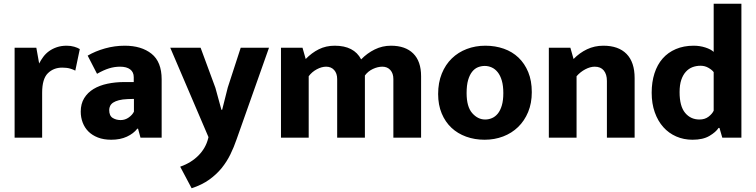

<svg xmlns="http://www.w3.org/2000/svg" viewBox="-20 -735 4038 1025"><path d="M58 0V-480H174L189 -396Q198 -414 211 -431.5Q224 -449 242 -462Q260 -475 283.5 -483Q307 -491 336 -491Q358 -491 376.5 -485.5Q395 -480 406 -473L382 -358Q371 -364 354 -369Q337 -374 312 -374Q266 -374 235.5 -344Q205 -314 205 -240V0Z M448 -438Q489 -462 540.5 -476.5Q592 -491 646 -491Q735 -491 789 -448Q843 -405 843 -311V0H730L717 -48H713Q693 -22 657.5 -5.5Q622 11 574 11Q533 11 502.5 -1Q472 -13 452 -33Q432 -53 421.5 -80.5Q411 -108 411 -139Q411 -181 429.5 -211Q448 -241 479.5 -260Q511 -279 553.5 -288Q596 -297 644 -297H694V-323Q694 -350 675 -364.5Q656 -379 621 -379Q591 -379 562 -370Q533 -361 498 -341ZM695 -207 662 -206Q634 -205 615 -200Q596 -195 584.5 -187.5Q573 -180 568 -169.5Q563 -159 563 -148Q563 -117 581.5 -105.5Q600 -94 624 -94Q648 -94 667.5 -108Q687 -122 695 -139Z M889 -480H1051L1130 -266L1162 -149H1166L1196 -268L1265 -480H1416L1243 9Q1229 50 1210 89Q1191 128 1163.5 162Q1136 196 1097 224Q1058 252 1003 270L942 155Q1001 134 1039.5 95Q1078 56 1091 5L1093 -3Z M1628 0H1480V-480H1595L1612 -420Q1644 -453 1682 -472Q1720 -491 1767 -491Q1870 -491 1908 -418Q1940 -451 1980.5 -471Q2021 -491 2067 -491Q2144 -491 2186 -449.5Q2228 -408 2228 -328V0H2080V-313Q2080 -343 2064 -361Q2048 -379 2021 -379Q1997 -379 1971 -367Q1945 -355 1928 -332V0H1780V-313Q1780 -343 1764 -361Q1748 -379 1721 -379Q1697 -379 1671 -365Q1645 -351 1628 -328Z M2819 -243Q2819 -184 2799.5 -137Q2780 -90 2746 -57Q2712 -24 2666 -6.5Q2620 11 2567 11Q2514 11 2468.5 -5.5Q2423 -22 2390 -53Q2357 -84 2338 -129.5Q2319 -175 2319 -233Q2319 -294 2338.5 -342Q2358 -390 2392 -423Q2426 -456 2472 -473.5Q2518 -491 2571 -491Q2624 -491 2669.5 -475Q2715 -459 2748 -427.5Q2781 -396 2800 -350Q2819 -304 2819 -243ZM2667 -238Q2667 -277 2659 -304.5Q2651 -332 2637 -349.5Q2623 -367 2605 -375Q2587 -383 2568 -383Q2549 -383 2531.5 -376Q2514 -369 2500.5 -352Q2487 -335 2479 -307.5Q2471 -280 2471 -238Q2471 -165 2501 -131Q2531 -97 2570 -97Q2589 -97 2606.5 -104.5Q2624 -112 2637.5 -128.5Q2651 -145 2659 -172Q2667 -199 2667 -238Z M3058 0H2910V-480H3025L3042 -420Q3074 -453 3114 -472Q3154 -491 3201 -491Q3282 -491 3325 -447Q3368 -403 3368 -318V0H3220V-303Q3220 -338 3203.5 -358.5Q3187 -379 3155 -379Q3131 -379 3104.5 -365Q3078 -351 3058 -328Z M3790 -715H3938V0H3836L3821 -52H3816Q3802 -30 3767.5 -9.5Q3733 11 3677 11Q3630 11 3590 -6.5Q3550 -24 3521 -56.5Q3492 -89 3475.5 -135.5Q3459 -182 3459 -240Q3459 -297 3474 -343.5Q3489 -390 3517.5 -422.5Q3546 -455 3588 -473Q3630 -491 3683 -491Q3716 -491 3745.5 -481.5Q3775 -472 3790 -458ZM3790 -350Q3781 -362 3762 -373Q3743 -384 3720 -384Q3697 -384 3677 -376.5Q3657 -369 3641.5 -352Q3626 -335 3617 -308.5Q3608 -282 3608 -243Q3608 -168 3637.5 -132.5Q3667 -97 3714 -97Q3743 -97 3762.5 -112Q3782 -127 3790 -144Z"/></svg>

Font: Mukta Vaani ExtraBold
Style: Regular
Weight: 800
Designer: Noopur Datye, Girish Dalvi, Yashodeep Gholap, Pallavi Karambelkar
Foundry: Ek Type
Version: Version 2.538;PS 1.000;hotconv 16.6.51;makeotf.lib2.5.65220;